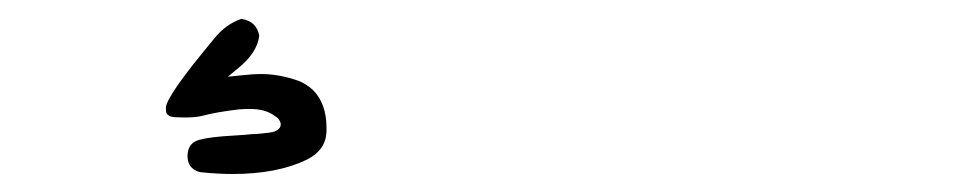

<svg xmlns="http://www.w3.org/2000/svg" viewBox="-20 -62 1040 209"><path d="M160.6 54.7Q160.6 56.2 160.6 57.4Q160.6 58.6 160.9 60.1Q161.1 61.5 162.4 62.7Q163.6 64 166 64.9Q169.9 65.9 181.4 65.9Q192.9 65.9 200.7 64Q214.8 60.1 239.7 57.1Q246.1 56.6 252 56.6Q269 56.6 278.8 64L282.2 66.4Q285.6 70.3 285.6 73.2Q285.6 76.2 283.7 78.1Q281.7 80.1 279.1 81.1Q276.4 82 272 82.5Q267.6 83 263.2 83.5Q258.8 84 254.4 84Q245.1 85 236.8 85.4Q228.5 85.9 222.2 86.4Q199.2 88.4 192.9 91.8Q184.6 95.7 184.1 107.4Q184.1 119.1 192.9 123.5Q195.3 125 198.7 125.5Q217.3 127.4 233.4 127.4Q281.7 127.4 314 111.8Q334.5 101.6 335.4 81.5Q335.4 79.1 335.4 77.1Q335.4 50.8 320.8 36.1Q313.5 29.3 304.7 25.9Q283.7 18.6 264.6 18.6Q254.9 18.6 242.7 20L228 21.5L239.3 12.2Q260.3 -4.9 262.2 -23.4Q260.7 -30.8 256.1 -35.4Q251.5 -40 242.7 -41.5Q226.1 -35.6 214.4 -21.5Q185.1 13.7 173.1 31.2Q161.1 48.8 160.6 54.7Z"/></svg>

Font: Bakudai
Style: Light
Weight: 300
Version: Version 1.48